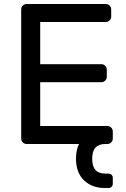

<svg xmlns="http://www.w3.org/2000/svg" viewBox="-20 -720 632 960"><path d="M360 74Q360 30 375 0H113Q102 0 94 -8Q86 -16 86 -27V-673Q86 -684 94 -692Q102 -700 113 -700H509Q520 -700 528 -692Q536 -684 536 -673V-637Q536 -626 528 -618Q520 -610 509 -610H181V-399H487Q498 -399 506 -391Q514 -383 514 -372V-336Q514 -325 506 -317Q498 -309 487 -309H181V-90H517Q528 -90 536 -82Q544 -74 544 -63V-27Q544 -16 536 -8Q528 0 517 0H507Q474 0 457.5 18Q441 36 441 74Q441 112 457.5 130Q474 148 507 148H522Q532 148 538 154Q544 160 544 170V198Q544 208 538 214Q532 220 522 220H503Q440 220 400 181.5Q360 143 360 74Z"/></svg>

Font: Contemporary
Style: Regular
Weight: 400
Designer: Victor Tran
Foundry: Victor Tran
Version: Version 1.100